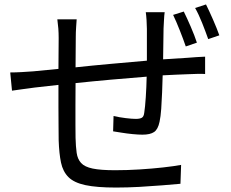

<svg xmlns="http://www.w3.org/2000/svg" viewBox="-20 -811 1040 864"><path d="M502 33Q415 33 364 22Q313 11 288 -14Q263 -39 254.5 -79.5Q246 -120 244 -180Q244 -202 243.5 -241.5Q243 -281 243 -330Q243 -379 243 -429L136 -417Q113 -414 84 -410Q55 -406 34 -403L26 -485Q49 -485 76 -486.5Q103 -488 130 -490L243 -501L244 -640Q244 -663 242.5 -682.5Q241 -702 238 -724H325Q324 -708 322.5 -687.5Q321 -667 321 -644L320 -508Q394 -516 477.5 -523.5Q561 -531 641 -538V-681Q641 -698 639.5 -720.5Q638 -743 636 -756H721Q719 -743 718 -721.5Q717 -700 716 -683L714 -544L825 -551Q844 -553 864.5 -554Q885 -555 903 -556V-478Q891 -479 867 -478.5Q843 -478 824 -477Q802 -476 773.5 -475Q745 -474 712 -472Q711 -435 709.5 -395.5Q708 -356 705.5 -321Q703 -286 698 -263Q691 -229 673.5 -217Q656 -205 621 -205Q603 -205 577 -207.5Q551 -210 527 -214Q503 -218 489 -220L491 -289Q517 -283 545.5 -279.5Q574 -276 591 -276Q609 -276 618 -281Q627 -286 629 -303Q633 -328 636 -373.5Q639 -419 640 -466Q563 -460 479 -452.5Q395 -445 320 -437Q320 -386 319.5 -336.5Q319 -287 319.5 -249Q320 -211 320 -191Q321 -151 325 -123Q329 -95 345 -77.5Q361 -60 397 -52.5Q433 -45 498 -45Q552 -45 608 -48.5Q664 -52 713.5 -57.5Q763 -63 795 -69L792 16Q759 19 710 23Q661 27 607 30Q553 33 502 33ZM816 -602Q805 -634 789 -674.5Q773 -715 759 -744L807 -759Q821 -731 838.5 -690.5Q856 -650 866 -619ZM917 -635Q905 -669 889.5 -708Q874 -747 858 -775L907 -791Q921 -763 938.5 -723Q956 -683 967 -652Z"/></svg>

Font: Chocolate Classical Sans
Style: Regular
Weight: 400
Designer: 田海東、宇文滿月
Foundry: Moonlit Owen
Version: Version 1.001